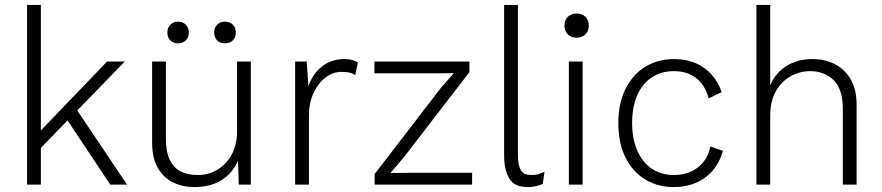

<svg xmlns="http://www.w3.org/2000/svg" viewBox="-20 -750 3584 780"><path d="M487 -500 280 -287 267 -274 119 -121V-192L415 -500ZM146 -730V0H90V-730ZM284 -316 496 0H428L239 -284Z M770 10Q722 10 683 -9Q644 -28 621 -68Q598 -108 598 -170V-500H654V-184Q654 -112 686 -75.5Q718 -39 784 -39Q819 -39 848 -52.5Q877 -66 898.5 -89.5Q920 -113 931.5 -145.5Q943 -178 943 -216V-500H999V0H950L947 -97Q933 -64 907.5 -39.5Q882 -15 847.5 -2.5Q813 10 770 10ZM703 -662Q723 -662 735 -649.5Q747 -637 747 -618Q747 -598 735 -586Q723 -574 703 -574Q684 -574 672 -586Q660 -598 660 -618Q660 -637 672 -649.5Q684 -662 703 -662ZM894 -662Q914 -662 926 -649.5Q938 -637 938 -618Q938 -598 926 -586Q914 -574 893 -574Q874 -574 862 -586Q850 -598 850 -618Q850 -637 862 -649.5Q874 -662 894 -662Z M1179 0V-500H1226L1233 -400Q1250 -450 1288 -480Q1326 -510 1379 -510Q1396 -510 1410 -506.5Q1424 -503 1434 -495L1423 -445Q1414 -451 1401.5 -454.5Q1389 -458 1366 -458Q1333 -458 1303 -435.5Q1273 -413 1254 -372.5Q1235 -332 1235 -278V0Z M1502 0V-43L1772 -394L1824 -453L1748 -452H1501V-500H1887V-457L1623 -114L1566 -47L1652 -48H1898V0Z M2084 -730V-120Q2084 -80 2095.5 -59.5Q2107 -39 2138 -39Q2155 -39 2165.5 -42Q2176 -45 2192 -52L2185 -3Q2173 3 2156.5 6.5Q2140 10 2124 10Q2069 10 2048.5 -25.5Q2028 -61 2028 -118V-730Z M2347 -500V0H2291V-500ZM2323 -597Q2300 -597 2286.5 -610.5Q2273 -624 2273 -646Q2273 -668 2286.5 -681.5Q2300 -695 2323 -695Q2345 -695 2358.5 -681.5Q2372 -668 2372 -646Q2372 -624 2358.5 -610.5Q2345 -597 2323 -597Z M2719 -510Q2768 -510 2806 -493.5Q2844 -477 2870.5 -447.5Q2897 -418 2912 -376L2859 -350Q2845 -404 2808.5 -432.5Q2772 -461 2717 -461Q2667 -461 2628.5 -436Q2590 -411 2569 -363.5Q2548 -316 2548 -250Q2548 -185 2569.5 -137Q2591 -89 2629 -64Q2667 -39 2717 -39Q2757 -39 2787.5 -53Q2818 -67 2838.5 -93Q2859 -119 2866 -155L2917 -137Q2904 -91 2876 -58Q2848 -25 2807.5 -7.5Q2767 10 2717 10Q2652 10 2601 -21Q2550 -52 2521 -110.5Q2492 -169 2492 -250Q2492 -331 2521.5 -389.5Q2551 -448 2602 -479Q2653 -510 2719 -510Z M3053 0V-730H3109V-404Q3131 -455 3176 -482.5Q3221 -510 3279 -510Q3331 -510 3371.5 -489.5Q3412 -469 3436 -427.5Q3460 -386 3460 -324V0H3404V-306Q3404 -388 3366.5 -424.5Q3329 -461 3271 -461Q3230 -461 3192.5 -440.5Q3155 -420 3132 -379.5Q3109 -339 3109 -279V0Z"/></svg>

Font: Kantumruy Pro Light
Style: Regular
Weight: 300
Version: Version 1.002